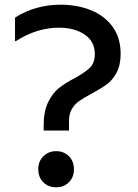

<svg xmlns="http://www.w3.org/2000/svg" viewBox="-20 -786 590 818"><path d="M166 -252Q166 -312 185 -350.5Q204 -389 230 -410Q256 -431 298 -453Q342 -477 363 -497.5Q384 -518 384 -556Q384 -609 341 -638.5Q298 -668 231 -668Q137 -668 48 -611H44V-711Q131 -766 238 -766Q310 -766 368.5 -742Q427 -718 460.5 -671Q494 -624 494 -557Q494 -509 477 -477Q460 -445 435.5 -427Q411 -409 370 -387Q337 -369 318 -356Q299 -343 286.5 -322Q274 -301 274 -272V-230H166ZM143 -65Q143 -99 165 -120.5Q187 -142 219 -142Q252 -142 273.5 -120.5Q295 -99 295 -65Q295 -31 273.5 -9.5Q252 12 219 12Q186 12 164.5 -9.5Q143 -31 143 -65Z"/></svg>

Font: Amiko SemiBold
Style: Regular
Weight: 600
Designer: Pablo Impallari, Rodrigo Fuenzalida, Andres Torresi
Foundry: Impallari Type
Version: Version 1.001; ttfautohint (v1.3)